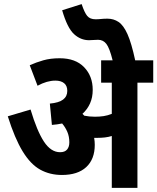

<svg xmlns="http://www.w3.org/2000/svg" viewBox="-20 -916 767 936"><path d="M442 -210Q442 -140 400.5 -101.5Q359 -63 282 -63Q223 -63 176 -89Q129 -115 90.5 -178Q52 -241 18 -349L129 -382Q160 -278 194 -226Q228 -174 273 -174Q296 -174 307 -187Q318 -200 318 -222Q318 -250 308.5 -272.5Q299 -295 283 -314Q259 -309 233 -307L223 -411Q267 -415 287.5 -430.5Q308 -446 308 -473Q308 -498 292.5 -510.5Q277 -523 250 -523Q209 -523 163 -498L125 -598Q156 -612 191 -622Q226 -632 271 -632Q348 -632 390 -588.5Q432 -545 432 -478Q432 -441 419 -412Q406 -383 382 -361Q387 -357 391 -352Q415 -347 443 -347Q466 -347 485.5 -350Q505 -353 525 -361V-513H473V-622H529Q514 -682 498.5 -702Q483 -722 458 -722Q447 -722 435 -721Q423 -720 414 -720Q373 -720 340.5 -750Q308 -780 283 -866L378 -896Q392 -854 405.5 -838Q419 -822 446 -822Q460 -822 473 -823.5Q486 -825 504 -825Q534 -825 558 -809Q582 -793 601.5 -749.5Q621 -706 639 -622H727V-513H650V0H525V-253Q509 -248 491.5 -246Q474 -244 456 -244Q448 -244 439 -244Q442 -227 442 -210Z"/></svg>

Font: Noto Sans Condensed
Style: Bold
Weight: 700
Width: 3
Designer: Monotype Design Team
Foundry: Monotype Imaging Inc.
Version: Version 2.013; ttfautohint (v1.8.4.7-5d5b)